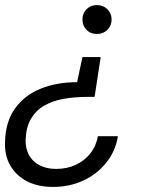

<svg xmlns="http://www.w3.org/2000/svg" viewBox="-20 -534 564 757"><path d="M377 -309 353 -152H324Q273 -152 229.5 -144Q186 -136 153.5 -117Q121 -98 102 -65.5Q83 -33 81 16Q80 51 94 77Q108 103 136 117.5Q164 132 201 132Q244 132 278.5 116Q313 100 336 71Q359 42 366 3H445Q435 63 398.5 108Q362 153 308 178Q254 203 189 203Q130 203 87 181Q44 159 20.5 118.5Q-3 78 0 23Q2 -54 39 -106Q76 -158 139.5 -184Q203 -210 284 -210L305 -309ZM362 -514Q387 -514 403.5 -497.5Q420 -481 420 -457Q420 -433 403.5 -416.5Q387 -400 362 -400Q337 -400 321 -416.5Q305 -433 305 -457Q305 -481 321 -497.5Q337 -514 362 -514Z"/></svg>

Font: DM Sans 16pt
Style: Italic
Weight: 400
Italic angle: -10°
Version: Version 4.004;gftools[0.9.30]